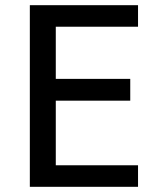

<svg xmlns="http://www.w3.org/2000/svg" viewBox="-20 -720 612 740"><path d="M95 -700H512V-617H195V-416H482V-332H195V-83H512V0H95Z"/></svg>

Font: Voces
Style: Regular
Weight: 400
Designer: Ana Paula Megda, Pablo Ugerman
Foundry: Ana Paula Megda, Pablo Ugerman
Version: Version 1.100